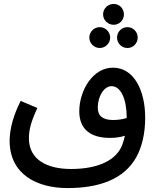

<svg xmlns="http://www.w3.org/2000/svg" viewBox="-20 -768 799 976"><path d="M558 -642C587 -642 610 -666 610 -695C610 -724 587 -748 558 -748C528 -748 504 -724 504 -695C504 -666 528 -642 558 -642ZM487 -524C516 -524 540 -548 540 -577C540 -606 516 -630 487 -630C458 -630 434 -606 434 -577C434 -548 458 -524 487 -524ZM628 -524C657 -524 680 -548 680 -577C680 -606 657 -630 628 -630C598 -630 575 -606 575 -577C575 -548 598 -524 628 -524ZM323 188C483 188 611 144 674 29C703 -25 718 -92 718 -170C718 -307 662 -424 554 -424C451 -424 383 -307 383 -202C383 -115 436 -67 539 -67C564 -67 591 -70 615 -78C611 -60 606 -43 600 -28C570 45 482 91 341 91C221 91 127 45 127 -65C127 -111 139 -152 170 -219L85 -255C35 -157 29 -86 29 -52C29 119 169 188 323 188ZM477 -221C477 -277 508 -330 547 -330C596 -330 624 -260 624 -172V-168C602 -161 577 -158 555 -158C503 -158 477 -178 477 -221Z"/></svg>

Font: Noto Sans Arabic UI SmCn Md
Style: Regular
Weight: 500
Width: 4
Designer: Monotype Design Team, Nadine Chahine and Nizar Qandah
Foundry: Monotype Imaging Inc.
Version: Version 2.010